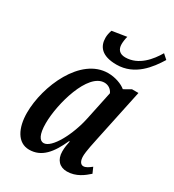

<svg xmlns="http://www.w3.org/2000/svg" viewBox="-190 -890 913 1008"><g transform="rotate(30 266.5 -386.5)"><path d="M318 -606C429 -606 493 -693 533 -758L505 -783C474 -730 420 -662 339 -662C305 -662 288 -681 288 -713C288 -727 291 -748 295 -761L207 -747C201 -730 198 -715 198 -700C198 -648 227 -606 318 -606ZM144 10C219 10 264 -45 304 -134H308C304 -113 300 -96 300 -70C300 -19 329 10 373 10C429 10 469 -23 496 -47L481 -81C463 -67 449 -57 434 -57C418 -57 407 -73 407 -103C407 -131 421 -195 426 -218L493 -535H454L412 -511C390 -530 347 -546 304 -546C138 -546 38 -314 38 -153C38 -61 74 10 144 10ZM193 -58C169 -58 151 -85 151 -154C151 -272 212 -493 312 -493C334 -493 354 -481 364 -459L328 -288C305 -176 242 -58 193 -58Z"/></g></svg>

Font: Noto Serif Condensed Semi
Style: Italic
Weight: 600
Width: 3
Italic angle: -12°
Designer: Monotype Design Team
Foundry: Monotype Imaging Inc.
Version: Version 1.901